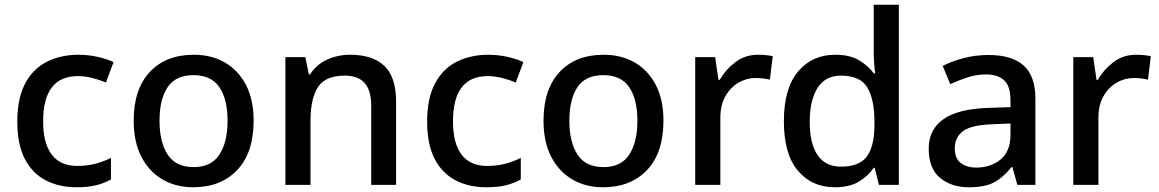

<svg xmlns="http://www.w3.org/2000/svg" viewBox="-20 -780 4889 810"><path d="M303 10Q229 10 172.5 -19.5Q116 -49 84.5 -110Q53 -171 53 -267Q53 -366 86.5 -428.5Q120 -491 178.5 -520Q237 -549 311 -549Q353 -549 392.5 -540Q432 -531 459 -518L427 -432Q401 -443 369.5 -451Q338 -459 309 -459Q162 -459 162 -268Q162 -175 198.5 -127.5Q235 -80 305 -80Q348 -80 383.5 -89.5Q419 -99 448 -114V-23Q420 -7 385.5 1.5Q351 10 303 10Z M1050 -271Q1050 -136 981 -63Q912 10 795 10Q722 10 665.5 -23Q609 -56 576.5 -118.5Q544 -181 544 -271Q544 -404 612 -476.5Q680 -549 798 -549Q872 -549 928.5 -516.5Q985 -484 1017.5 -422Q1050 -360 1050 -271ZM653 -271Q653 -180 687.5 -127.5Q722 -75 797 -75Q871 -75 905.5 -127.5Q940 -180 940 -271Q940 -361 905.5 -412Q871 -463 796 -463Q721 -463 687 -412Q653 -361 653 -271Z M1457 -549Q1552 -549 1601.5 -502Q1651 -455 1651 -351V0H1546V-336Q1546 -461 1435 -461Q1352 -461 1321 -412Q1290 -363 1290 -272V0H1184V-539H1268L1283 -466H1288Q1315 -508 1360 -528.5Q1405 -549 1457 -549Z M2032 10Q1958 10 1901.5 -19.5Q1845 -49 1813.5 -110Q1782 -171 1782 -267Q1782 -366 1815.5 -428.5Q1849 -491 1907.5 -520Q1966 -549 2040 -549Q2082 -549 2121.5 -540Q2161 -531 2188 -518L2156 -432Q2130 -443 2098.5 -451Q2067 -459 2038 -459Q1891 -459 1891 -268Q1891 -175 1927.5 -127.5Q1964 -80 2034 -80Q2077 -80 2112.5 -89.5Q2148 -99 2177 -114V-23Q2149 -7 2114.5 1.5Q2080 10 2032 10Z M2779 -271Q2779 -136 2710 -63Q2641 10 2524 10Q2451 10 2394.5 -23Q2338 -56 2305.5 -118.5Q2273 -181 2273 -271Q2273 -404 2341 -476.5Q2409 -549 2527 -549Q2601 -549 2657.5 -516.5Q2714 -484 2746.5 -422Q2779 -360 2779 -271ZM2382 -271Q2382 -180 2416.5 -127.5Q2451 -75 2526 -75Q2600 -75 2634.5 -127.5Q2669 -180 2669 -271Q2669 -361 2634.5 -412Q2600 -463 2525 -463Q2450 -463 2416 -412Q2382 -361 2382 -271Z M3178 -549Q3212 -549 3240 -543L3228 -444Q3216 -447 3200 -449Q3184 -451 3168 -451Q3130 -451 3096 -431.5Q3062 -412 3040.5 -374.5Q3019 -337 3019 -283V0H2913V-539H2997L3011 -443H3016Q3041 -486 3082 -517.5Q3123 -549 3178 -549Z M3502 10Q3405 10 3346 -60Q3287 -130 3287 -269Q3287 -407 3346.5 -478Q3406 -549 3504 -549Q3565 -549 3603.5 -526Q3642 -503 3667 -470H3672Q3670 -484 3668 -511.5Q3666 -539 3666 -558V-760H3772V0H3688L3670 -72H3666Q3642 -37 3603 -13.5Q3564 10 3502 10ZM3528 -77Q3606 -77 3637.5 -120.5Q3669 -164 3669 -252V-267Q3669 -361 3639 -411Q3609 -461 3527 -461Q3462 -461 3429 -409Q3396 -357 3396 -266Q3396 -175 3429 -126Q3462 -77 3528 -77Z M4151 -548Q4249 -548 4298.5 -503.5Q4348 -459 4348 -365V0H4272L4251 -75H4247Q4212 -31 4173.5 -10.5Q4135 10 4067 10Q3994 10 3946 -29.5Q3898 -69 3898 -153Q3898 -234 3960.5 -277.5Q4023 -321 4152 -325L4243 -328V-356Q4243 -417 4216 -441.5Q4189 -466 4140 -466Q4100 -466 4061.5 -453.5Q4023 -441 3989 -425L3957 -502Q3994 -521 4044 -534.5Q4094 -548 4151 -548ZM4170 -256Q4078 -253 4043 -227Q4008 -201 4008 -154Q4008 -112 4033 -92.5Q4058 -73 4098 -73Q4160 -73 4201.5 -107.5Q4243 -142 4243 -212V-259Z M4773 -549Q4807 -549 4835 -543L4823 -444Q4811 -447 4795 -449Q4779 -451 4763 -451Q4725 -451 4691 -431.5Q4657 -412 4635.5 -374.5Q4614 -337 4614 -283V0H4508V-539H4592L4606 -443H4611Q4636 -486 4677 -517.5Q4718 -549 4773 -549Z"/></svg>

Font: Noto Sans Lao Looped Medium
Style: Regular
Weight: 500
Designer: Mark Frömberg, Ben Mitchell
Foundry: The Fontpad Ltd
Version: Version 1.002; ttfautohint (v1.8.4.7-5d5b)